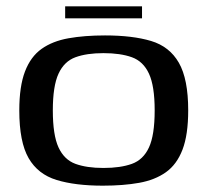

<svg xmlns="http://www.w3.org/2000/svg" viewBox="-20 -580 656 607"><path d="M305 7Q218 7 159 -11Q100 -29 70.5 -80Q41 -131 41 -231Q41 -307 59 -354Q77 -401 111.5 -425.5Q146 -450 196.5 -459Q247 -468 312 -468Q399 -468 457.5 -450.5Q516 -433 545.5 -381.5Q575 -330 575 -231Q575 -154 557 -107Q539 -60 504.5 -35.5Q470 -11 420 -2Q370 7 305 7ZM307 -49Q361 -49 397 -62Q433 -75 451 -114Q469 -153 469 -231Q469 -308 451 -347Q433 -386 397 -399Q361 -412 307 -412Q254 -412 218.5 -399Q183 -386 165 -347Q147 -308 147 -231Q147 -153 165 -114Q183 -75 218.5 -62Q254 -49 307 -49ZM186 -522V-560H429V-522Z"/></svg>

Font: Genos Medium
Style: Regular
Weight: 500
Designer: Robert E. Leuschke
Foundry: Robert E. Leuschke
Version: Version 1.010; ttfautohint (v1.8.3)